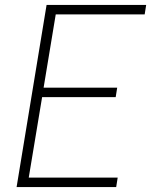

<svg xmlns="http://www.w3.org/2000/svg" viewBox="-20 -755 640 775"><path d="M47 0 168 -735H570L564 -697H205L156 -401H453L447 -363H150L96 -38H455L449 0Z"/></svg>

Font: Iosevka Aile Extralight
Style: Italic
Weight: 200
Italic angle: -9°
Designer: Belleve Invis
Foundry: Belleve Invis
Version: Version 31.1.0; ttfautohint (v1.8.4)